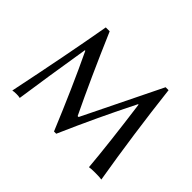

<svg xmlns="http://www.w3.org/2000/svg" viewBox="-134 -906 1153 1153"><g transform="rotate(45 443.0 -329.5)"><path d="M193 -662H226Q346 -382 450 -166H458L701 -662H726Q765 -325 820 3Q805 0 764 0Q730 0 715 3Q699 -182 660 -473H656Q542 -247 434 0H415Q306 -264 205 -476H201Q156 -199 127 3Q116 0 97 0Q75 0 64 3Q145 -387 193 -662Z"/></g></svg>

Font: Libertinus Sans
Style: Regular
Weight: 400
Designer: Philipp H. Poll
Foundry: Khaled Hosny
Version: Version 6.1